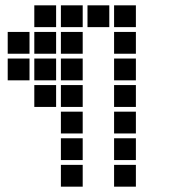

<svg xmlns="http://www.w3.org/2000/svg" viewBox="-20 -711 640 722"><path d="M110 -691Q109 -691 109 -691Q109 -691 109 -690V-610Q109 -609 109 -609Q109 -609 110 -609H190Q191 -609 191 -609Q191 -609 191 -610V-690Q191 -691 191 -691Q191 -691 190 -691ZM210 -691Q209 -691 209 -691Q209 -691 209 -690V-610Q209 -609 209 -609Q209 -609 210 -609H290Q291 -609 291 -609Q291 -609 291 -610V-690Q291 -691 291 -691Q291 -691 290 -691ZM310 -691Q309 -691 309 -691Q309 -691 309 -690V-610Q309 -609 309 -609Q309 -609 310 -609H390Q391 -609 391 -609Q391 -609 391 -610V-690Q391 -691 391 -691Q391 -691 390 -691ZM410 -691Q409 -691 409 -691Q409 -691 409 -690V-610Q409 -609 409 -609Q409 -609 410 -609H490Q491 -609 491 -609Q491 -609 491 -610V-690Q491 -691 491 -691Q491 -691 490 -691ZM10 -591Q9 -591 9 -591Q9 -591 9 -590V-510Q9 -509 9 -509Q9 -509 10 -509H90Q91 -509 91 -509Q91 -509 91 -510V-590Q91 -591 91 -591Q91 -591 90 -591ZM110 -591Q109 -591 109 -591Q109 -591 109 -590V-510Q109 -509 109 -509Q109 -509 110 -509H190Q191 -509 191 -509Q191 -509 191 -510V-590Q191 -591 191 -591Q191 -591 190 -591ZM210 -591Q209 -591 209 -591Q209 -591 209 -590V-510Q209 -509 209 -509Q209 -509 210 -509H290Q291 -509 291 -509Q291 -509 291 -510V-590Q291 -591 291 -591Q291 -591 290 -591ZM410 -591Q409 -591 409 -591Q409 -591 409 -590V-510Q409 -509 409 -509Q409 -509 410 -509H490Q491 -509 491 -509Q491 -509 491 -510V-590Q491 -591 491 -591Q491 -591 490 -591ZM10 -491Q9 -491 9 -491Q9 -491 9 -490V-410Q9 -409 9 -409Q9 -409 10 -409H90Q91 -409 91 -409Q91 -409 91 -410V-490Q91 -491 91 -491Q91 -491 90 -491ZM110 -491Q109 -491 109 -491Q109 -491 109 -490V-410Q109 -409 109 -409Q109 -409 110 -409H190Q191 -409 191 -409Q191 -409 191 -410V-490Q191 -491 191 -491Q191 -491 190 -491ZM210 -491Q209 -491 209 -491Q209 -491 209 -490V-410Q209 -409 209 -409Q209 -409 210 -409H290Q291 -409 291 -409Q291 -409 291 -410V-490Q291 -491 291 -491Q291 -491 290 -491ZM410 -491Q409 -491 409 -491Q409 -491 409 -490V-410Q409 -409 409 -409Q409 -409 410 -409H490Q491 -409 491 -409Q491 -409 491 -410V-490Q491 -491 491 -491Q491 -491 490 -491ZM110 -391Q109 -391 109 -391Q109 -391 109 -390V-310Q109 -309 109 -309Q109 -309 110 -309H190Q191 -309 191 -309Q191 -309 191 -310V-390Q191 -391 191 -391Q191 -391 190 -391ZM210 -391Q209 -391 209 -391Q209 -391 209 -390V-310Q209 -309 209 -309Q209 -309 210 -309H290Q291 -309 291 -309Q291 -309 291 -310V-390Q291 -391 291 -391Q291 -391 290 -391ZM410 -391Q409 -391 409 -391Q409 -391 409 -390V-310Q409 -309 409 -309Q409 -309 410 -309H490Q491 -309 491 -309Q491 -309 491 -310V-390Q491 -391 491 -391Q491 -391 490 -391ZM210 -291Q209 -291 209 -291Q209 -291 209 -290V-210Q209 -209 209 -209Q209 -209 210 -209H290Q291 -209 291 -209Q291 -209 291 -210V-290Q291 -291 291 -291Q291 -291 290 -291ZM410 -291Q409 -291 409 -291Q409 -291 409 -290V-210Q409 -209 409 -209Q409 -209 410 -209H490Q491 -209 491 -209Q491 -209 491 -210V-290Q491 -291 491 -291Q491 -291 490 -291ZM210 -191Q209 -191 209 -191Q209 -191 209 -190V-110Q209 -109 209 -109Q209 -109 210 -109H290Q291 -109 291 -109Q291 -109 291 -110V-190Q291 -191 291 -191Q291 -191 290 -191ZM410 -191Q409 -191 409 -191Q409 -191 409 -190V-110Q409 -109 409 -109Q409 -109 410 -109H490Q491 -109 491 -109Q491 -109 491 -110V-190Q491 -191 491 -191Q491 -191 490 -191ZM210 -91Q209 -91 209 -91Q209 -91 209 -90V-10Q209 -9 209 -9Q209 -9 210 -9H290Q291 -9 291 -9Q291 -9 291 -10V-90Q291 -91 291 -91Q291 -91 290 -91ZM410 -91Q409 -91 409 -91Q409 -91 409 -90V-10Q409 -9 409 -9Q409 -9 410 -9H490Q491 -9 491 -9Q491 -9 491 -10V-90Q491 -91 491 -91Q491 -91 490 -91Z"/></svg>

Font: Doto Black ExtraBold
Style: Regular
Weight: 800
Monospace: yes
Version: Version 1.000